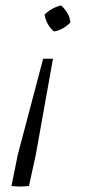

<svg xmlns="http://www.w3.org/2000/svg" viewBox="-20 -508 329 703"><path d="M22 173 45 59 138 -293H174L111 59L86 173Q54 177 22 173ZM178 -393Q165 -403 156 -418.5Q147 -434 143 -454Q154 -466 171 -475.5Q188 -485 204 -488Q218 -475 227 -459.5Q236 -444 238 -426Q227 -414 210.5 -404.5Q194 -395 178 -393Z"/></svg>

Font: Piazzolla 8pt ExtraLight
Style: Italic
Weight: 250
Italic angle: -11.3°
Designer: Juan Pablo del Peral
Foundry: Huerta Tipografica
Version: Version 2.001